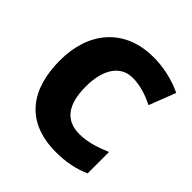

<svg xmlns="http://www.w3.org/2000/svg" viewBox="-193 -874 1034 1034"><g transform="rotate(45 324.5 -357.0)"><path d="M395 -566C455 -566 507 -547 559 -522L618 -674C545 -709 466 -724 397 -724C174 -724 51 -571 51 -355C51 -138 152 10 385 10C459 10 524 -2 587 -30V-193C527 -168 469 -148 406 -148C300 -148 249 -219 249 -354C249 -487 304 -566 395 -566Z"/></g></svg>

Font: Noto Sans Lao Looped Black
Style: Regular
Weight: 900
Designer: Mark Frömberg, Ben Mitchell
Foundry: The Fontpad Ltd
Version: Version 1.002